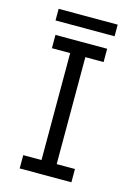

<svg xmlns="http://www.w3.org/2000/svg" viewBox="-105 -726 548 782"><g transform="rotate(15 168.5 -334.5)"><path d="M199 -56V-507H276V-563H58V-507H135V-56H58V0H276V-56ZM43 -620H292V-669H43Z"/></g></svg>

Font: OSH Darker Grotesque Medium
Style: Regular
Weight: 500
Designer: Gabriel Lam
Foundry: TypeRant
Version: Version 1.000;Glyphs 3.1.1 (3148)